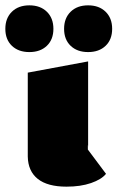

<svg xmlns="http://www.w3.org/2000/svg" viewBox="-52 -688 440 719"><path d="M345 -37Q328 -16 289 -2.5Q250 11 197 11Q126 11 89.5 -18Q53 -47 52 -102V-416L278 -458V-143Q278 -143 277.5 -143.5Q277 -144 277 -144Q277 -144 277 -128ZM278 -140V-143Q278 -142 278.5 -141.5Q279 -141 278 -140ZM-32 -580Q-32 -620 -7.5 -644Q17 -668 58 -668Q99 -668 123.5 -644Q148 -620 148 -580Q148 -540 123.5 -516.5Q99 -493 58 -493Q17 -493 -7.5 -516.5Q-32 -540 -32 -580ZM188 -580Q188 -620 212.5 -644Q237 -668 278 -668Q319 -668 343.5 -644Q368 -620 368 -580Q368 -540 343.5 -516.5Q319 -493 278 -493Q237 -493 212.5 -516.5Q188 -540 188 -580Z"/></svg>

Font: Ysabeau Black
Style: Regular
Weight: 900
Designer: Christian Thalmann (Catharsis Fonts)
Version: Version 0.003